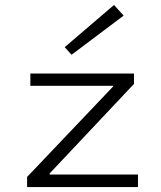

<svg xmlns="http://www.w3.org/2000/svg" viewBox="-20 -758 654 778"><path d="M242.2 -566.9 441.9 -737.8 481 -694.8 270 -536.1ZM89.8 0V-41L438 -407.2V-410.2H103V-460H522.9V-418L181.2 -55.2V-50.8H539.1V0Z"/></svg>

Font: IntelOne Mono Light
Style: Regular
Weight: 300
Designer: Fred Shallcrass
Foundry: Frere-Jones Type LLC
Version: Version 1.200;hotconv 1.1.0;makeotfexe 2.6.0;FJTRelease1.2